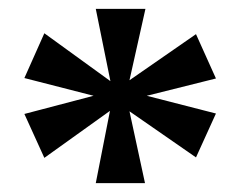

<svg xmlns="http://www.w3.org/2000/svg" viewBox="-20 -780 542 433"><path d="M196 -367 228 -530 80 -424 35 -523 191 -564 35 -604 80 -705 229 -597 196 -760H308L272 -599L422 -703L467 -603L311 -564L467 -524L422 -425L272 -529L307 -367Z"/></svg>

Font: Noto Serif Tamil
Style: Regular
Weight: 400
Designer: Indian Type Foundry, Tom Grace, and the Monotype Design Team
Foundry: Monotype Imaging Inc.
Version: Version 2.003